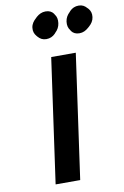

<svg xmlns="http://www.w3.org/2000/svg" viewBox="-116 -1174 803 1246"><g transform="rotate(-10 285.5 -551.5)"><path d="M262 -812 261 -811 146 6 147 7H307L308 6L423 -811L422 -812ZM430 -1079C414 -1064 402 -1045 399 -1021C396 -997 401 -978 413 -963L417 -956C428 -941 445 -932 469 -932C493 -932 512 -942 529 -957L537 -964C554 -979 567 -997 570 -1021C573 -1045 567 -1063 554 -1078L547 -1085C534 -1100 518 -1110 494 -1110C470 -1110 451 -1101 436 -1086ZM208 -1078C191 -1063 177 -1045 174 -1021C171 -997 178 -979 191 -964L197 -957C210 -942 227 -932 251 -932C275 -932 294 -941 309 -956L315 -963C331 -978 342 -997 345 -1021C348 -1045 344 -1064 332 -1079L328 -1086C317 -1101 300 -1110 276 -1110C252 -1110 232 -1100 215 -1085Z"/></g></svg>

Font: Hussar Woodtype
Style: SeBdObl
Weight: 900
Foundry: Cannot Into Space Fonts
Version: Version 1.07